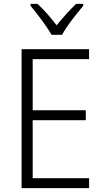

<svg xmlns="http://www.w3.org/2000/svg" viewBox="-20 -1018 534 987"><path d="M245 -839H299C322 -883 374 -948 408 -988V-998H371C336 -964 303 -927 271 -888C242 -926 206 -968 173 -998H137V-988C170 -949 220 -883 245 -839ZM438 -51V-102H148V-400H421V-451H148V-714H438V-765H91V-51Z"/></svg>

Font: Noto Sans Tamil UI SemiCondensed Light
Style: Regular
Weight: 300
Width: 4
Designer: Jelle Bosma - Monotype Design Team
Foundry: Monotype Imaging Inc.
Version: Version 2.004